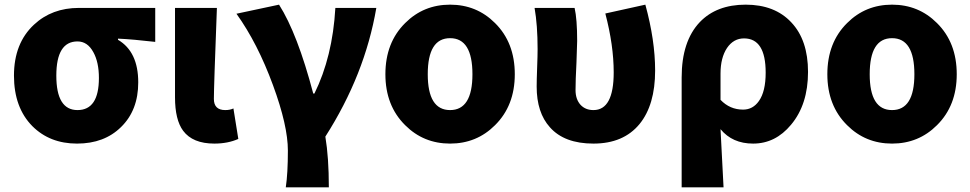

<svg xmlns="http://www.w3.org/2000/svg" viewBox="-20 -603 4170 825"><path d="M119 -61Q40 -141 40 -278Q40 -417 126 -497Q203 -569 319 -569H647V-423Q552 -434 487 -437V-432Q574 -381 574 -249Q574 -129 500 -57Q428 14 311 14Q194 14 119 -61ZM405 -268Q405 -336 381 -379Q356 -425 313 -425Q222 -425 222 -278Q222 -130 313 -130Q405 -130 405 -268Z M767 -41Q732 -88 732 -185V-569H912Q899 -228 899 -178Q899 -130 948 -130Q968 -130 983 -137L1004 -6Q959 14 901 14Q808 14 767 -41Z M1208 202Q1217 142 1217 44Q1217 -63 1153 -237Q1087 -417 996 -544L1179 -583Q1258 -459 1326 -201H1331Q1409 -359 1421 -569H1597Q1548 -282 1378 -16Q1393 74 1393 202Z M1721 -65Q1636 -149 1636 -284Q1636 -420 1721 -504Q1800 -583 1914 -583Q2028 -583 2107 -504Q2192 -420 2192 -284Q2192 -149 2107 -65Q2028 14 1914 14Q1800 14 1721 -65ZM2010 -284Q2010 -439 1914 -439Q1818 -439 1818 -284Q1818 -130 1914 -130Q2010 -130 2010 -284Z M2343 -56Q2286 -119 2286 -231Q2286 -258 2288 -312Q2290 -365 2290 -392Q2290 -495 2277 -569H2449Q2460 -521 2460 -427Q2460 -409 2457 -334Q2453 -258 2453 -216Q2453 -176 2475 -152Q2496 -130 2530 -130Q2617 -130 2617 -292Q2617 -408 2581 -545L2753 -583Q2795 -430 2795 -300Q2795 -152 2728 -70Q2659 14 2530 14Q2405 14 2343 -56Z M2909 -270Q2909 -426 2987 -508Q3059 -583 3184 -583Q3309 -583 3380 -507Q3452 -431 3452 -294Q3452 -154 3379 -67Q3312 14 3216 14Q3127 14 3076 -48Q3081 38 3089 202H2909ZM3241 -169Q3270 -210 3270 -291Q3270 -438 3177 -438Q3132 -438 3104 -397Q3076 -355 3076 -287V-174Q3116 -132 3173 -132Q3215 -132 3241 -169Z M3620 -65Q3535 -149 3535 -284Q3535 -420 3620 -504Q3699 -583 3813 -583Q3927 -583 4006 -504Q4091 -420 4091 -284Q4091 -149 4006 -65Q3927 14 3813 14Q3699 14 3620 -65ZM3909 -284Q3909 -439 3813 -439Q3717 -439 3717 -284Q3717 -130 3813 -130Q3909 -130 3909 -284Z"/></svg>

Font: Source Han Sans CN Heavy
Style: Bold
Weight: 900
Designer: Ryoko NISHIZUKA (kana & ideographs); Paul D. Hunt (Latin, Greek & Cyrillic); Wenlong ZHANG (bopomofo); Sandoll Communica
Foundry: Adobe Systems Incorporated
Version: Version 1.000;PS 1;hotconv 1.0.78;makeotf.lib2.5.61930